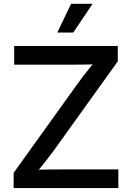

<svg xmlns="http://www.w3.org/2000/svg" viewBox="-20 -963 674 983"><path d="M49.8 0V-78.1L380.4 -538.6Q404.3 -571.8 431.4 -605.5Q458.5 -639.2 485.8 -671.9L497.1 -635.3Q452.1 -632.8 407 -632.3Q361.8 -631.8 316.4 -631.8H52.7V-727.5H583V-648.9L258.3 -196.3Q232.4 -161.1 204.3 -125.7Q176.3 -90.3 147.5 -55.7L135.7 -92.3Q181.2 -94.7 226.3 -95.2Q271.5 -95.7 316.4 -95.7H585.9V0ZM273.4 -796.4 343.8 -943.4H454.1L355 -796.4Z"/></svg>

Font: Inter 20pt Medium
Style: Regular
Weight: 500
Version: Version 4.001;git-66647c0bb